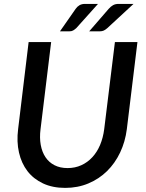

<svg xmlns="http://www.w3.org/2000/svg" viewBox="-20 -930 728 959"><path d="M62.5 0ZM317.5 -90.5Q355 -90.5 386.2 -104.8Q417.5 -119 441.2 -144.8Q465 -170.5 480 -206.2Q495 -242 500.5 -285L554 -720H666.5L613.5 -285Q605.5 -222 580 -168.2Q554.5 -114.5 514.5 -75.2Q474.5 -36 421.5 -13.8Q368.5 8.5 305.5 8.5Q242.5 8.5 195 -13.8Q147.5 -36 117.2 -75.2Q87 -114.5 74.8 -168.2Q62.5 -222 70.5 -285L123 -720H235.5L182.5 -285Q177 -242 183.5 -206.2Q190 -170.5 207.2 -144.8Q224.5 -119 252.2 -104.8Q280 -90.5 317.5 -90.5ZM469.5 -910.5 361 -789.5Q352.5 -782 345.2 -777.8Q338 -773.5 326.5 -773.5H279.5L358 -886Q366 -897.5 377.2 -904Q388.5 -910.5 405 -910.5ZM647 -910.5 516 -789.5Q507 -781.5 498.5 -777.5Q490 -773.5 478.5 -773.5H425.5L523 -886Q533 -897.5 544.5 -904Q556 -910.5 572.5 -910.5Z"/></svg>

Font: Lato Semibold
Style: Italic
Weight: 600
Italic angle: -7°
Designer: Lukasz Dziedzic
Foundry: tyPoland Lukasz Dziedzic
Version: Version 2.006; 2014-01-15